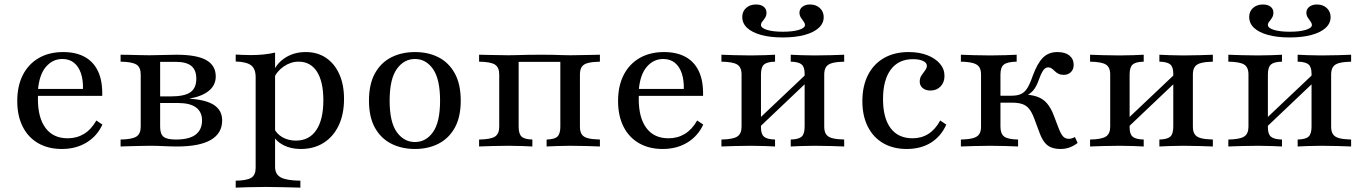

<svg xmlns="http://www.w3.org/2000/svg" viewBox="-20 -663 6165 869"><path d="M259.7 11.3Q198.4 11.3 152.8 -14.9Q107.3 -41.1 82.7 -89.9Q58.1 -138.7 58.1 -205.6Q58.1 -274.2 83.5 -323.8Q108.9 -373.4 155.6 -400.4Q202.4 -427.4 266.1 -427.4Q322.6 -427.4 362.5 -406Q402.4 -384.7 423.4 -341.1Q444.4 -297.6 442.7 -229H117.7L116.1 -260.5H355.6Q356.5 -300.8 346.4 -331Q336.3 -361.3 315.3 -378.6Q294.4 -396 262.1 -396Q218.5 -396 187.9 -360.5Q157.3 -325 151.6 -253.2L153.2 -250.8Q152.4 -242.7 152 -233.9Q151.6 -225 151.6 -214.5Q151.6 -129.8 186.3 -83.5Q221 -37.1 286.3 -37.1Q327.4 -37.1 360.1 -56.9Q392.7 -76.6 416.1 -117.7L443.5 -99.2Q419.4 -46.8 371.4 -17.7Q323.4 11.3 259.7 11.3Z M525.8 0V-31.5Q577.4 -32.3 597.2 -44.8Q616.9 -57.3 616.9 -89.5V-325.8Q616.9 -358.1 597.6 -370.6Q578.2 -383.1 525.8 -383.9V-415.3Q538.7 -415.3 560.5 -414.9Q582.3 -414.5 608.1 -413.7Q633.9 -412.9 656.5 -412.9Q689.5 -412.9 719.4 -414.1Q749.2 -415.3 778.2 -415.3Q870.2 -415.3 913.3 -391.1Q956.5 -366.9 956.5 -316.9Q956.5 -278.2 926.2 -252.8Q896 -227.4 838.7 -216.9V-216.1Q913.7 -211.3 949.6 -187.1Q985.5 -162.9 985.5 -117.7Q985.5 -59.7 934.3 -29.8Q883.1 0 781.5 0Q753.2 0 721.8 -1.6Q690.3 -3.2 657.3 -3.2Q634.7 -3.2 609.3 -2.4Q583.9 -1.6 561.7 -1.2Q539.5 -0.8 525.8 0ZM775.8 -31.5Q836.3 -31.5 865.3 -53.6Q894.4 -75.8 894.4 -117.7Q894.4 -156.5 867.3 -176.6Q840.3 -196.8 785.5 -196.8H676.6V-226.6H750.8Q815.3 -226.6 841.9 -245.6Q868.5 -264.5 868.5 -306.5Q868.5 -346 846 -364.5Q823.4 -383.1 775 -383.1H699.2L704.8 -387.9V-89.5Q704.8 -56.5 720.2 -44Q735.5 -31.5 775.8 -31.5Z M1046.8 186.3V154.8Q1097.6 154 1117.3 141.5Q1137.1 129 1137.1 96.8V-313.7Q1137.1 -351.6 1116.5 -367.3Q1096 -383.1 1046.8 -384.7V-416.1Q1062.1 -415.3 1079.4 -414.5Q1096.8 -413.7 1116.1 -413.7Q1176.6 -413.7 1225 -425V91.9Q1225 125.8 1250.8 139.9Q1276.6 154 1339.5 154.8V186.3Q1324.2 185.5 1298 185.1Q1271.8 184.7 1241.5 183.9Q1211.3 183.1 1182.3 183.1Q1140.3 183.1 1103.2 184.3Q1066.1 185.5 1046.8 186.3ZM1341.1 11.3Q1296 11.3 1262.1 -6.5Q1228.2 -24.2 1214.5 -53.2L1220.2 -82.3Q1232.3 -56.5 1258.9 -41.5Q1285.5 -26.6 1319.4 -26.6Q1379 -26.6 1411.3 -73.8Q1443.5 -121 1443.5 -209.7Q1443.5 -293.5 1414.5 -338.7Q1385.5 -383.9 1331.5 -383.9Q1296 -383.9 1264.1 -362.1Q1232.3 -340.3 1217.7 -304.8L1213.7 -329Q1228.2 -373.4 1269 -400.4Q1309.7 -427.4 1363.7 -427.4Q1416.9 -427.4 1455.6 -401.2Q1494.4 -375 1515.7 -327.4Q1537.1 -279.8 1537.1 -215.3Q1537.1 -146 1512.9 -95.2Q1488.7 -44.4 1444.8 -16.5Q1400.8 11.3 1341.1 11.3Z M1858.1 11.3Q1798.4 11.3 1751.2 -12.5Q1704 -36.3 1677 -84.7Q1650 -133.1 1650 -207.3Q1650 -282.3 1677 -331Q1704 -379.8 1751.2 -403.6Q1798.4 -427.4 1858.1 -427.4Q1918.5 -427.4 1964.9 -403.6Q2011.3 -379.8 2038.3 -331Q2065.3 -282.3 2065.3 -207.3Q2065.3 -133.1 2038.3 -84.7Q2011.3 -36.3 1964.5 -12.5Q1917.7 11.3 1858.1 11.3ZM1858.1 -20.2Q1908.1 -20.2 1939.9 -65.3Q1971.8 -110.5 1971.8 -207.3Q1971.8 -304.8 1939.9 -350.4Q1908.1 -396 1858.1 -396Q1808.1 -396 1775.8 -350.4Q1743.5 -304.8 1743.5 -207.3Q1743.5 -110.5 1775.8 -65.3Q1808.1 -20.2 1858.1 -20.2Z M2148.4 0V-31.5Q2200.8 -32.3 2220.2 -44.8Q2239.5 -57.3 2239.5 -89.5V-325.8Q2239.5 -358.1 2220.2 -370.6Q2200.8 -383.1 2148.4 -383.9V-415.3Q2167.7 -415.3 2206.5 -414.1Q2245.2 -412.9 2281.5 -412.9Q2304.8 -412.9 2325.4 -413.7Q2346 -414.5 2369.8 -414.9Q2393.5 -415.3 2427.4 -415.3Q2460.5 -415.3 2481.5 -414.9Q2502.4 -414.5 2520.2 -413.7Q2537.9 -412.9 2561.3 -412.9Q2598.4 -412.9 2637.1 -414.1Q2675.8 -415.3 2695.2 -415.3V-383.9Q2660.5 -383.1 2640.7 -377.8Q2621 -372.6 2612.9 -360.1Q2604.8 -347.6 2604.8 -325.8V-89.5Q2604.8 -67.7 2612.9 -55.2Q2621 -42.7 2640.7 -37.5Q2660.5 -32.3 2695.2 -31.5V0Q2675.8 -0.8 2637.1 -2Q2598.4 -3.2 2561.3 -3.2Q2529.8 -3.2 2499.6 -2Q2469.4 -0.8 2454 0V-31.5Q2489.5 -32.3 2502.8 -44.8Q2516.1 -57.3 2516.1 -89.5V-387.1L2521 -383.1H2323.4L2327.4 -387.1V-89.5Q2327.4 -57.3 2340.7 -44.8Q2354 -32.3 2389.5 -31.5V0Q2374.2 -0.8 2344.4 -2Q2314.5 -3.2 2282.3 -3.2Q2246 -3.2 2206.9 -2Q2167.7 -0.8 2148.4 0Z M2979 11.3Q2917.7 11.3 2872.2 -14.9Q2826.6 -41.1 2802 -89.9Q2777.4 -138.7 2777.4 -205.6Q2777.4 -274.2 2802.8 -323.8Q2828.2 -373.4 2875 -400.4Q2921.8 -427.4 2985.5 -427.4Q3041.9 -427.4 3081.9 -406Q3121.8 -384.7 3142.7 -341.1Q3163.7 -297.6 3162.1 -229H2837.1L2835.5 -260.5H3075Q3075.8 -300.8 3065.7 -331Q3055.6 -361.3 3034.7 -378.6Q3013.7 -396 2981.5 -396Q2937.9 -396 2907.3 -360.5Q2876.6 -325 2871 -253.2L2872.6 -250.8Q2871.8 -242.7 2871.4 -233.9Q2871 -225 2871 -214.5Q2871 -129.8 2905.6 -83.5Q2940.3 -37.1 3005.6 -37.1Q3046.8 -37.1 3079.4 -56.9Q3112.1 -76.6 3135.5 -117.7L3162.9 -99.2Q3138.7 -46.8 3090.7 -17.7Q3042.7 11.3 2979 11.3Z M3558.9 0V-31.5Q3594.4 -32.3 3608.1 -44.4Q3621.8 -56.5 3621.8 -89.5V-329.8Q3621.8 -359.7 3608.1 -371.4Q3594.4 -383.1 3558.9 -383.9V-415.3Q3574.2 -414.5 3604.8 -413.3Q3635.5 -412.1 3666.9 -412.1Q3704 -412.1 3742.7 -413.3Q3781.5 -414.5 3800.8 -415.3V-383.9Q3766.9 -383.1 3747.2 -377.8Q3727.4 -372.6 3719 -360.1Q3710.5 -347.6 3710.5 -325.8V-89.5Q3710.5 -67.7 3719 -55.2Q3727.4 -42.7 3747.2 -37.5Q3766.9 -32.3 3800.8 -31.5V0Q3781.5 -0.8 3742.7 -2Q3704 -3.2 3666.9 -3.2Q3635.5 -3.2 3604.8 -2Q3574.2 -0.8 3558.9 0ZM3245.2 0V-31.5Q3296.8 -32.3 3316.5 -44.8Q3336.3 -57.3 3336.3 -89.5V-325.8Q3336.3 -358.9 3316.5 -371Q3296.8 -383.1 3245.2 -383.9V-415.3Q3264.5 -414.5 3303.6 -413.3Q3342.7 -412.1 3379 -412.1Q3411.3 -412.1 3441.9 -413.3Q3472.6 -414.5 3487.9 -415.3V-383.9Q3451.6 -383.1 3437.9 -371Q3424.2 -358.9 3424.2 -325.8V-85.5Q3424.2 -55.6 3438.3 -44Q3452.4 -32.3 3487.9 -31.5V0Q3472.6 -0.8 3441.9 -2Q3411.3 -3.2 3379 -3.2Q3342.7 -3.2 3303.6 -2Q3264.5 -0.8 3245.2 0ZM3412.1 -82.3 3394.4 -105.6 3634.7 -333.1 3651.6 -309.7ZM3522.6 -493.5Q3466.1 -493.5 3425 -504.8Q3383.9 -516.1 3361.7 -536.7Q3339.5 -557.3 3339.5 -586.3Q3339.5 -611.3 3356.9 -627Q3374.2 -642.7 3401.6 -642.7Q3423.4 -642.7 3436.3 -632.7Q3449.2 -622.6 3449.2 -605.6Q3449.2 -592.7 3443.1 -583.1Q3437.1 -573.4 3430.6 -565.7Q3424.2 -558.1 3424.2 -550Q3424.2 -536.3 3451.2 -527.8Q3478.2 -519.4 3523.4 -519.4Q3567.7 -519.4 3595.6 -527.8Q3623.4 -536.3 3623.4 -550Q3623.4 -557.3 3617.3 -565.3Q3611.3 -573.4 3604.8 -583.5Q3598.4 -593.5 3598.4 -605.6Q3598.4 -621.8 3611.7 -632.3Q3625 -642.7 3646 -642.7Q3673.4 -642.7 3690.7 -626.6Q3708.1 -610.5 3708.1 -585.5Q3708.1 -557.3 3685.5 -536.7Q3662.9 -516.1 3621.4 -504.8Q3579.8 -493.5 3522.6 -493.5Z M4083.9 11.3Q4022.6 11.3 3977.4 -14.9Q3932.3 -41.1 3907.7 -89.9Q3883.1 -138.7 3883.1 -204.8Q3883.1 -273.4 3908.5 -323.4Q3933.9 -373.4 3981 -400.4Q4028.2 -427.4 4092.7 -427.4Q4140.3 -427.4 4176.6 -413.3Q4212.9 -399.2 4233.9 -375Q4254.8 -350.8 4254.8 -319.4Q4254.8 -290.3 4237.1 -271.8Q4219.4 -253.2 4191.1 -253.2Q4169.4 -253.2 4156 -264.5Q4142.7 -275.8 4142.7 -293.5Q4142.7 -309.7 4150.8 -321.8Q4158.9 -333.9 4166.9 -344.4Q4175 -354.8 4175 -365.3Q4175 -379 4157.7 -387.1Q4140.3 -395.2 4112.1 -395.2Q4046.8 -395.2 4011.7 -348Q3976.6 -300.8 3976.6 -214.5Q3976.6 -129 4010.9 -83.1Q4045.2 -37.1 4110.5 -37.1Q4150.8 -37.1 4182.3 -57.3Q4213.7 -77.4 4235.5 -117.7L4262.9 -99.2Q4239.5 -46 4193.5 -17.3Q4147.6 11.3 4083.9 11.3Z M4780.6 11.3Q4755.6 11.3 4737.5 4Q4719.4 -3.2 4706.9 -19.8Q4694.4 -36.3 4684.7 -62.9L4661.3 -125.8Q4650.8 -154 4638.3 -169.8Q4625.8 -185.5 4607.3 -191.9Q4588.7 -198.4 4559.7 -198.4H4496.8V-229.8H4558.1Q4584.7 -229.8 4601.2 -237.5Q4617.7 -245.2 4629.8 -264.5Q4641.9 -283.9 4654 -319.4Q4675.8 -378.2 4701.2 -402.8Q4726.6 -427.4 4766.1 -427.4Q4800.8 -427.4 4820.2 -411.7Q4839.5 -396 4839.5 -369.4Q4839.5 -349.2 4827 -336.7Q4814.5 -324.2 4794.4 -324.2Q4780.6 -324.2 4771 -329Q4761.3 -333.9 4754.4 -340.7Q4747.6 -347.6 4740.3 -352.8Q4733.1 -358.1 4723.4 -358.1Q4716.1 -358.1 4709.7 -353.2Q4703.2 -348.4 4696.8 -336.7Q4690.3 -325 4682.3 -303.2Q4671 -270.2 4655.6 -252.8Q4640.3 -235.5 4615.3 -225.8L4599.2 -236.3Q4643.5 -235.5 4671.8 -226.2Q4700 -216.9 4718.1 -196Q4736.3 -175 4749.2 -141.1L4771 -83.9Q4781.5 -56.5 4791.5 -45.6Q4801.6 -34.7 4817.7 -34.7Q4829.8 -34.7 4845.2 -42.7L4857.3 -16.1Q4841.1 -3.2 4821.8 4Q4802.4 11.3 4780.6 11.3ZM4329 0V-31.5Q4364.5 -32.3 4384.3 -37.9Q4404 -43.5 4412.1 -56Q4420.2 -68.5 4420.2 -89.5V-325.8Q4420.2 -346.8 4412.1 -359.3Q4404 -371.8 4384.3 -377.4Q4364.5 -383.1 4329 -383.9V-415.3Q4348.4 -414.5 4386.3 -413.3Q4424.2 -412.1 4462.9 -412.1Q4499.2 -412.1 4531.5 -413.3Q4563.7 -414.5 4581.5 -415.3V-383.9Q4538.7 -383.1 4523.4 -370.6Q4508.1 -358.1 4508.1 -325.8V-89.5Q4508.1 -58.1 4524.6 -45.2Q4541.1 -32.3 4587.9 -31.5V0Q4568.5 -0.8 4533.5 -2Q4498.4 -3.2 4462.1 -3.2Q4426.6 -3.2 4389.5 -2Q4352.4 -0.8 4329 0Z M5227.4 0V-31.5Q5262.9 -32.3 5276.6 -44.4Q5290.3 -56.5 5290.3 -89.5V-329.8Q5290.3 -359.7 5276.6 -371.4Q5262.9 -383.1 5227.4 -383.9V-415.3Q5242.7 -414.5 5273.4 -413.3Q5304 -412.1 5335.5 -412.1Q5372.6 -412.1 5411.3 -413.3Q5450 -414.5 5469.4 -415.3V-383.9Q5435.5 -383.1 5415.7 -377.8Q5396 -372.6 5387.5 -360.1Q5379 -347.6 5379 -325.8V-89.5Q5379 -67.7 5387.5 -55.2Q5396 -42.7 5415.7 -37.5Q5435.5 -32.3 5469.4 -31.5V0Q5450 -0.8 5411.3 -2Q5372.6 -3.2 5335.5 -3.2Q5304 -3.2 5273.4 -2Q5242.7 -0.8 5227.4 0ZM4913.7 0V-31.5Q4965.3 -32.3 4985.1 -44.8Q5004.8 -57.3 5004.8 -89.5V-325.8Q5004.8 -358.9 4985.1 -371Q4965.3 -383.1 4913.7 -383.9V-415.3Q4933.1 -414.5 4972.2 -413.3Q5011.3 -412.1 5047.6 -412.1Q5079.8 -412.1 5110.5 -413.3Q5141.1 -414.5 5156.5 -415.3V-383.9Q5120.2 -383.1 5106.5 -371Q5092.7 -358.9 5092.7 -325.8V-85.5Q5092.7 -55.6 5106.9 -44Q5121 -32.3 5156.5 -31.5V0Q5141.1 -0.8 5110.5 -2Q5079.8 -3.2 5047.6 -3.2Q5011.3 -3.2 4972.2 -2Q4933.1 -0.8 4913.7 0ZM5080.6 -82.3 5062.9 -105.6 5303.2 -333.1 5320.2 -309.7Z M5853.2 0V-31.5Q5888.7 -32.3 5902.4 -44.4Q5916.1 -56.5 5916.1 -89.5V-329.8Q5916.1 -359.7 5902.4 -371.4Q5888.7 -383.1 5853.2 -383.9V-415.3Q5868.5 -414.5 5899.2 -413.3Q5929.8 -412.1 5961.3 -412.1Q5998.4 -412.1 6037.1 -413.3Q6075.8 -414.5 6095.2 -415.3V-383.9Q6061.3 -383.1 6041.5 -377.8Q6021.8 -372.6 6013.3 -360.1Q6004.8 -347.6 6004.8 -325.8V-89.5Q6004.8 -67.7 6013.3 -55.2Q6021.8 -42.7 6041.5 -37.5Q6061.3 -32.3 6095.2 -31.5V0Q6075.8 -0.8 6037.1 -2Q5998.4 -3.2 5961.3 -3.2Q5929.8 -3.2 5899.2 -2Q5868.5 -0.8 5853.2 0ZM5539.5 0V-31.5Q5591.1 -32.3 5610.9 -44.8Q5630.6 -57.3 5630.6 -89.5V-325.8Q5630.6 -358.9 5610.9 -371Q5591.1 -383.1 5539.5 -383.9V-415.3Q5558.9 -414.5 5598 -413.3Q5637.1 -412.1 5673.4 -412.1Q5705.6 -412.1 5736.3 -413.3Q5766.9 -414.5 5782.3 -415.3V-383.9Q5746 -383.1 5732.3 -371Q5718.5 -358.9 5718.5 -325.8V-85.5Q5718.5 -55.6 5732.7 -44Q5746.8 -32.3 5782.3 -31.5V0Q5766.9 -0.8 5736.3 -2Q5705.6 -3.2 5673.4 -3.2Q5637.1 -3.2 5598 -2Q5558.9 -0.8 5539.5 0ZM5706.5 -82.3 5688.7 -105.6 5929 -333.1 5946 -309.7ZM5816.9 -493.5Q5760.5 -493.5 5719.4 -504.8Q5678.2 -516.1 5656 -536.7Q5633.9 -557.3 5633.9 -586.3Q5633.9 -611.3 5651.2 -627Q5668.5 -642.7 5696 -642.7Q5717.7 -642.7 5730.6 -632.7Q5743.5 -622.6 5743.5 -605.6Q5743.5 -592.7 5737.5 -583.1Q5731.5 -573.4 5725 -565.7Q5718.5 -558.1 5718.5 -550Q5718.5 -536.3 5745.6 -527.8Q5772.6 -519.4 5817.7 -519.4Q5862.1 -519.4 5889.9 -527.8Q5917.7 -536.3 5917.7 -550Q5917.7 -557.3 5911.7 -565.3Q5905.6 -573.4 5899.2 -583.5Q5892.7 -593.5 5892.7 -605.6Q5892.7 -621.8 5906 -632.3Q5919.4 -642.7 5940.3 -642.7Q5967.7 -642.7 5985.1 -626.6Q6002.4 -610.5 6002.4 -585.5Q6002.4 -557.3 5979.8 -536.7Q5957.3 -516.1 5915.7 -504.8Q5874.2 -493.5 5816.9 -493.5Z"/></svg>

Font: Playfair 12pt Medium
Style: Regular
Weight: 500
Designer: Claus Eggers Sørensen
Foundry: Claus Eggers Sørensen
Version: Version 2.000;gftools[0.9.28]